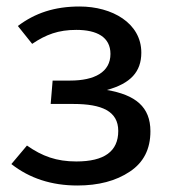

<svg xmlns="http://www.w3.org/2000/svg" viewBox="-20 -559 540 591"><path d="M225 -539C148 -539 88 -519 35 -479L79 -424C122 -453 160 -467 215 -467C278 -467 320 -445 320 -393C320 -337 271 -311 196 -311H142L136 -239H206C293 -239 344 -217 344 -156C344 -93 301 -62 215 -62C154 -62 110 -78 63 -111L15 -54C71 -10 139 12 218 12C283 12 337 -2 380 -31C422 -59 443 -100 443 -155C443 -230 397 -267 309 -282C382 -302 415 -338 415 -397C415 -488 325 -539 225 -539Z"/></svg>

Font: Fira Sans
Style: Regular
Weight: 400
Designer: Carrois Corporate & Edenspiekermann AG
Foundry: Carrois Corporate GbR & Edenspiekermann AG
Version: Version 4.203